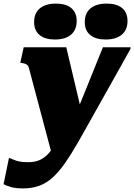

<svg xmlns="http://www.w3.org/2000/svg" viewBox="-63 -806 747 1069"><path d="M235 88 312 -5 401 -142 306 -543H69L50 -457L60 -455Q73 -453 80.5 -449.5Q88 -446 91.5 -441.5Q95 -437 97 -431ZM336 -114 256 -32Q243 -2 227.5 22Q212 46 192.5 63Q173 80 149 88.5Q125 97 94 97Q49 97 23 87Q-3 77 -13 73L-43 219Q-31 227 -3.5 235Q24 243 65 243Q115 243 155 228.5Q195 214 229.5 183Q264 152 299 102Q334 52 374 -18Q399 -61 426 -110Q453 -159 482.5 -211Q512 -263 542 -317Q572 -371 603 -425.5Q634 -480 663 -533L664 -543H510Q488 -489 466.5 -435.5Q445 -382 423.5 -328.5Q402 -275 380 -221.5Q358 -168 336 -114ZM242 -586Q301 -586 332.5 -613Q364 -640 364 -689Q364 -736 334 -761Q304 -786 248 -786Q191 -786 159 -759.5Q127 -733 127 -683Q127 -636 157.5 -611Q188 -586 242 -586ZM525 -586Q583 -586 615 -613Q647 -640 647 -689Q647 -736 617 -761Q587 -786 531 -786Q473 -786 441 -759.5Q409 -733 409 -683Q409 -636 439.5 -611Q470 -586 525 -586Z"/></svg>

Font: Roboto Serif Black
Style: Italic
Weight: 900
Italic angle: -10°
Version: Version 1.008